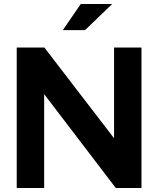

<svg xmlns="http://www.w3.org/2000/svg" viewBox="-20 -937 789 957"><path d="M63.4 0V-700H201.2L548.5 -247.9V-700H685.2V0H557.1L200.1 -467.8V0ZM293 -786.8 382.7 -917.1H539.2L403.8 -786.8Z"/></svg>

Font: Red Hat Display VF
Style: Regular
Weight: 300
Designer: Pentagram, MCKL
Foundry: Pentagram, MCKL
Version: Version 1.023